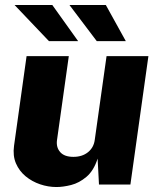

<svg xmlns="http://www.w3.org/2000/svg" viewBox="-20 -743 638 773"><path d="M207 10Q174 10 141.5 -1Q109 -12 83.2 -33.2Q57.5 -54.5 44.2 -85.2Q31 -116 36.5 -156L87 -517H257L209.5 -179Q205.5 -150 222.2 -130.8Q239 -111.5 275.5 -111.5Q311 -111.5 334.2 -130.2Q357.5 -149 361.5 -180L409 -517H577.5L505 0H378.5L373 -104.5Q357.5 -56 328.2 -31.2Q299 -6.5 266.5 1.8Q234 10 207 10ZM177 -577.5 38.5 -723H190.5L294.5 -577.5ZM369.5 -577.5 259.5 -723H406L486.5 -577.5Z"/></svg>

Font: Public Sans Thin ExtraBold
Style: Italic
Weight: 800
Italic angle: -8°
Version: Version 2.001